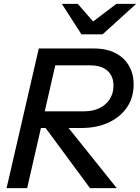

<svg xmlns="http://www.w3.org/2000/svg" viewBox="-20 -970 722 990"><path d="M14 0 180 -720H463Q530 -720 576 -696Q622 -672 646 -629Q670 -586 669 -530Q668 -465 634 -415.5Q600 -366 539.5 -338Q479 -310 399 -310H166L186 -396H413Q459 -396 493 -412.5Q527 -429 546 -459Q565 -489 565 -527Q566 -575 535.5 -604Q505 -633 444 -633H265L120 0ZM444 0 176 -363H291L582 0ZM400 -793 299 -950H381L498 -816H403L580 -950H682L509 -793Z"/></svg>

Font: Instrument Sans Medium
Style: Italic
Weight: 500
Italic angle: -13°
Designer: Rodrigo Fuenzalida
Foundry: fragTYPE
Version: Version 1.000;gftools[0.9.28]